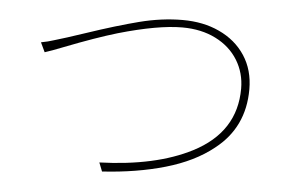

<svg xmlns="http://www.w3.org/2000/svg" viewBox="-46 -690 1091 722"><g transform="rotate(5 500.0 -329.0)"><path d="M140 -508 189 -523Q199 -526 256 -545Q369 -583 453 -604.5Q537 -626 616 -626Q694 -626 754 -598Q817 -569 852.5 -515Q888 -461 888 -388Q888 -244 779 -159Q708 -102 600.5 -71Q493 -40 363 -32L350 -65Q562 -72 698 -142Q857 -224 857 -388Q857 -447 827.5 -495Q798 -543 743.5 -570.5Q689 -598 617 -598Q525 -598 376 -555Q295 -531 180 -486Q132 -467 109 -460L92 -496Q119 -501 140 -508Z"/></g></svg>

Font: Merged Yaku Han JP Thin
Style: Regular
Weight: 250
Designer: Ryoko NISHIZUKA 西塚涼子 (kana, bopomofo & ideographs); Paul D. Hunt (Latin, Greek & Cyrillic); Sandoll Communications 산돌커뮤니
Foundry: Adobe
Version: Version 2.004